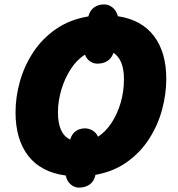

<svg xmlns="http://www.w3.org/2000/svg" viewBox="-20 -794 809 875"><path d="M339.8 61Q318.8 61 301.8 46.1Q284.7 31.2 279.8 5.9Q166 -9.3 108.4 -84.2Q50.8 -159.2 50.8 -282.2Q50.8 -352.1 70.8 -423.1Q90.8 -494.1 131.6 -556.2Q172.4 -618.2 235.1 -661.6Q297.9 -705.1 382.8 -719.2Q389.6 -746.6 408.9 -760.3Q428.2 -773.9 455.1 -773.9Q475.1 -773.9 492.9 -759.8Q510.7 -745.6 517.1 -720.2Q626 -703.6 681.9 -629.4Q737.8 -555.2 737.8 -435.1Q737.8 -364.7 718.5 -293.7Q699.2 -222.7 659.4 -160.9Q619.6 -99.1 558.8 -55.7Q498 -12.2 415 2.9Q409.2 32.2 388.9 46.6Q368.7 61 339.8 61ZM426.8 -170.9Q461.4 -193.4 488 -233.6Q514.6 -273.9 529.8 -325.4Q544.9 -377 544.9 -433.1Q544.9 -522 497.1 -553.2Q488.8 -528.3 469.5 -516.1Q450.2 -503.9 423.8 -503.9Q405.8 -503.9 390.1 -514.6Q374.5 -525.4 367.2 -544.9Q329.1 -521 301.5 -477.8Q273.9 -434.6 259 -383.1Q244.1 -331.5 244.1 -282.2Q244.1 -183.6 299.8 -158.2Q307.6 -184.1 325.4 -196.5Q343.3 -209 367.2 -209Q385.7 -209 402.3 -199Q418.9 -189 426.8 -170.9Z"/></svg>

Font: Open Sans ExtraBold
Style: Italic
Weight: 800
Italic angle: -12°
Designer: Monotype Design Team
Foundry: Monotype Imaging Inc.
Version: Version 3.000; ttfautohint (v1.8.4)